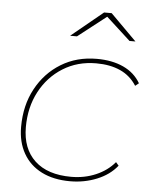

<svg xmlns="http://www.w3.org/2000/svg" viewBox="-52 -761 649 808"><g transform="rotate(5 272.5 -357.0)"><path d="M274 3Q204 3 153.5 -22.5Q103 -48 76 -95.5Q49 -143 49 -207Q49 -298 87 -368.5Q125 -439 191 -479.5Q257 -520 342 -520Q407 -520 454.5 -498Q502 -476 527 -433L512 -421Q486 -462 443 -481.5Q400 -501 341 -501Q262 -501 200.5 -462.5Q139 -424 104 -358Q69 -292 69 -208Q69 -117 123 -66.5Q177 -16 277 -16Q333 -16 381 -36.5Q429 -57 460 -94L472 -80Q440 -40 387 -18.5Q334 3 274 3ZM221 -607 355 -717H387L497 -607H472L367 -703H373L250 -607Z"/></g></svg>

Font: Montserrat Thin Thin
Style: Italic
Weight: 250
Italic angle: -11.3°
Version: Version 9.000